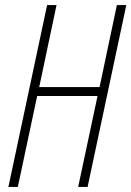

<svg xmlns="http://www.w3.org/2000/svg" viewBox="-20 -734 516 754"><path d="M13 0H50L126 -357H363L287 0H324L476 -714H439L371 -392H134L202 -714H165Z"/></svg>

Font: Noto Sans ExtraCondensed ExtraLight
Style: Italic
Weight: 200
Width: 2
Italic angle: -12°
Designer: Monotype Design Team
Foundry: Monotype Imaging Inc.
Version: Version 2.013